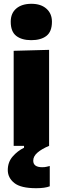

<svg xmlns="http://www.w3.org/2000/svg" viewBox="-20 -768 330 1011"><path d="M52 0V-500.5L238.5 -505.5V0ZM144.5 -556.5Q94.5 -556.5 65.5 -579Q36.5 -601.5 36.5 -653.5Q36.5 -698.5 65.8 -723.2Q95 -748 145.5 -748Q195.5 -748 224.5 -722.2Q253.5 -696.5 253.5 -653.5Q253.5 -601.5 224.5 -579Q195.5 -556.5 144.5 -556.5ZM170.5 223Q89.5 223 55.2 195.5Q21 168 21 127.5Q21 85.5 46.8 56Q72.5 26.5 106.5 10V-25.5L201 -37L238.5 0Q201 15.5 178 35Q155 54.5 155 78Q155 112.5 202.5 112.5Q216 112.5 226 110Q236 107.5 242 106V213Q216.5 223 170.5 223Z"/></svg>

Font: Heraclito ExtraBold
Style: Regular
Weight: 800
Designer: Kostas Bartsokas (font) & Cristiano Sobral (main changes)
Foundry: Kostas Bartsokas (font) & Cristiano Sobral (main changes)
Version: Version 1.00;July 8, 2020;FontCreator 13.0.0.2655 64-bit